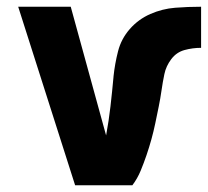

<svg xmlns="http://www.w3.org/2000/svg" viewBox="-20 -550 617 570"><path d="M203 0H373Q388 -20 397.5 -43Q407 -66 415 -89.5Q423 -113 429.5 -136.5Q436 -160 441 -184Q446 -208 451 -232.5Q456 -257 459.5 -281.5Q463 -306 468 -330Q473 -354 488.5 -374.5Q504 -395 528 -401.5Q552 -408 577 -408V-530Q538 -530 500 -527Q462 -524 426.5 -508.5Q391 -493 365.5 -464Q340 -435 330.5 -398Q321 -361 317 -323V-322Q313 -278 308 -234.5Q303 -191 295 -148Q291 -161 287 -177L190 -530H34Z"/></svg>

Font: Iosevka Sparkle Heavy
Style: Regular
Weight: 900
Designer: Belleve Invis
Foundry: Belleve Invis
Version: Version 4.5.0; ttfautohint (v1.8.3)